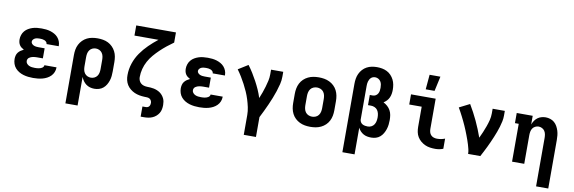

<svg xmlns="http://www.w3.org/2000/svg" viewBox="-62 -1297 6124 2048"><g transform="rotate(10 3000.0 -272.5)"><path d="M297 8Q271 8 244.5 5Q218 2 192.5 -5.5Q167 -13 144 -26.5Q121 -40 103.5 -60Q86 -80 77.5 -105.5Q69 -131 69 -158Q69 -176 73.5 -194.5Q78 -213 89.5 -228Q101 -243 116.5 -253.5Q132 -264 149 -272Q135 -279 122 -289Q109 -299 100.5 -312.5Q92 -326 88.5 -341.5Q85 -357 85 -373Q85 -397 93 -421Q101 -445 117 -464Q133 -483 154.5 -495.5Q176 -508 199.5 -515.5Q223 -523 247.5 -525.5Q272 -528 297 -528Q321 -528 345.5 -525.5Q370 -523 393 -516Q416 -509 437.5 -497Q459 -485 475 -467Q491 -449 500 -426Q509 -403 509 -379V-373H377V-374Q377 -387 367.5 -396.5Q358 -406 346.5 -410.5Q335 -415 322.5 -416.5Q310 -418 297 -418Q284 -418 271 -416.5Q258 -415 246.5 -410Q235 -405 226 -394.5Q217 -384 217 -371Q217 -358 226.5 -348Q236 -338 248 -333Q260 -328 273.5 -326.5Q287 -325 300 -325H365V-216H300Q289 -216 278.5 -215Q268 -214 257.5 -212Q247 -210 237 -206Q227 -202 218 -195.5Q209 -189 204.5 -179.5Q200 -170 200 -159Q200 -143 210.5 -130.5Q221 -118 235.5 -111.5Q250 -105 265.5 -103Q281 -101 297 -101Q307 -101 317 -101.5Q327 -102 336.5 -103.5Q346 -105 355.5 -108Q365 -111 373.5 -116Q382 -121 388 -129Q394 -137 394 -147H525V-143Q525 -118 515 -94Q505 -70 487 -52Q469 -34 446 -22Q423 -10 398 -3.5Q373 3 348 5.5Q323 8 297 8Z M685 215V-310Q685 -339 690 -368Q695 -397 708.5 -423.5Q722 -450 743 -471Q764 -492 790 -505Q816 -518 845.5 -523Q875 -528 904 -528Q933 -528 962.5 -523Q992 -518 1018 -505Q1044 -492 1065 -471Q1086 -450 1099.5 -423.5Q1113 -397 1118 -368Q1123 -339 1123 -310V-210Q1123 -184 1120.5 -158.5Q1118 -133 1110 -108.5Q1102 -84 1089 -62Q1076 -40 1056.5 -23.5Q1037 -7 1012 0.5Q987 8 961 8Q937 8 914 1.5Q891 -5 872 -19Q853 -33 839 -53Q825 -73 817 -95V215ZM904 -102Q924 -102 942 -110.5Q960 -119 971.5 -135Q983 -151 987 -170.5Q991 -190 991 -210V-310Q991 -330 987 -349.5Q983 -369 971.5 -385Q960 -401 942 -409.5Q924 -418 904 -418Q884 -418 866 -409.5Q848 -401 836.5 -385Q825 -369 821 -349.5Q817 -330 817 -310V-210Q817 -190 821 -170.5Q825 -151 836.5 -135Q848 -119 866 -110.5Q884 -102 904 -102Z M1500 215V105H1536Q1546 105 1555.5 101.5Q1565 98 1571.5 90Q1578 82 1580.5 72Q1583 62 1583 52Q1583 39 1576 26Q1569 13 1557 7Q1545 1 1531 0.5Q1517 0 1503 -0.5Q1489 -1 1475 -2.5Q1461 -4 1447.5 -6.5Q1434 -9 1421 -13Q1408 -17 1395 -22.5Q1382 -28 1370.5 -35.5Q1359 -43 1348 -51.5Q1337 -60 1328 -70.5Q1319 -81 1311.5 -92.5Q1304 -104 1299 -117Q1294 -130 1290.5 -143.5Q1287 -157 1286 -171Q1285 -185 1285 -198Q1285 -263 1306 -325.5Q1327 -388 1364 -441Q1401 -494 1447.5 -539.5Q1494 -585 1545 -625H1285V-735H1715V-625Q1678 -599 1642.5 -570.5Q1607 -542 1574.5 -511Q1542 -480 1512.5 -445.5Q1483 -411 1461.5 -371.5Q1440 -332 1428.5 -288Q1417 -244 1417 -198Q1417 -180 1424 -162.5Q1431 -145 1445 -133Q1459 -121 1477 -116Q1495 -111 1513.5 -110.5Q1532 -110 1550.5 -109Q1569 -108 1587 -104Q1605 -100 1622 -93Q1639 -86 1654 -75.5Q1669 -65 1681 -50.5Q1693 -36 1701 -19.5Q1709 -3 1712 15.5Q1715 34 1715 52Q1715 75 1710.5 98Q1706 121 1694 140.5Q1682 160 1664.5 175Q1647 190 1626 199Q1605 208 1582 211.5Q1559 215 1536 215Z M2097 8Q2071 8 2044.5 5Q2018 2 1992.5 -5.5Q1967 -13 1944 -26.5Q1921 -40 1903.5 -60Q1886 -80 1877.5 -105.5Q1869 -131 1869 -158Q1869 -176 1873.5 -194.5Q1878 -213 1889.5 -228Q1901 -243 1916.5 -253.5Q1932 -264 1949 -272Q1935 -279 1922 -289Q1909 -299 1900.5 -312.5Q1892 -326 1888.5 -341.5Q1885 -357 1885 -373Q1885 -397 1893 -421Q1901 -445 1917 -464Q1933 -483 1954.5 -495.5Q1976 -508 1999.5 -515.5Q2023 -523 2047.5 -525.5Q2072 -528 2097 -528Q2121 -528 2145.5 -525.5Q2170 -523 2193 -516Q2216 -509 2237.5 -497Q2259 -485 2275 -467Q2291 -449 2300 -426Q2309 -403 2309 -379V-373H2177V-374Q2177 -387 2167.5 -396.5Q2158 -406 2146.5 -410.5Q2135 -415 2122.5 -416.5Q2110 -418 2097 -418Q2084 -418 2071 -416.5Q2058 -415 2046.5 -410Q2035 -405 2026 -394.5Q2017 -384 2017 -371Q2017 -358 2026.5 -348Q2036 -338 2048 -333Q2060 -328 2073.5 -326.5Q2087 -325 2100 -325H2165V-216H2100Q2089 -216 2078.5 -215Q2068 -214 2057.5 -212Q2047 -210 2037 -206Q2027 -202 2018 -195.5Q2009 -189 2004.5 -179.5Q2000 -170 2000 -159Q2000 -143 2010.5 -130.5Q2021 -118 2035.5 -111.5Q2050 -105 2065.5 -103Q2081 -101 2097 -101Q2107 -101 2117 -101.5Q2127 -102 2136.5 -103.5Q2146 -105 2155.5 -108Q2165 -111 2173.5 -116Q2182 -121 2188 -129Q2194 -137 2194 -147H2325V-143Q2325 -118 2315 -94Q2305 -70 2287 -52Q2269 -34 2246 -22Q2223 -10 2198 -3.5Q2173 3 2148 5.5Q2123 8 2097 8Z M2749 215H2617V0Q2617 -42 2608 -83.5Q2599 -125 2586.5 -165Q2574 -205 2557 -243.5Q2540 -282 2520.5 -319Q2501 -356 2479 -392Q2457 -428 2432 -462L2538 -528Q2566 -491 2590.5 -451.5Q2615 -412 2637 -371Q2659 -330 2678 -287.5Q2697 -245 2711 -200Q2725 -233 2736.5 -265.5Q2748 -298 2758 -331.5Q2768 -365 2775.5 -399Q2783 -433 2783 -468V-520H2915V-468Q2915 -426 2905 -385.5Q2895 -345 2882 -305.5Q2869 -266 2853.5 -227Q2838 -188 2821 -150Q2804 -112 2786 -74.5Q2768 -37 2749 0Z M3300 8Q3270 8 3241 3Q3212 -2 3185 -15Q3158 -28 3136.5 -48.5Q3115 -69 3101.5 -95.5Q3088 -122 3082.5 -151Q3077 -180 3077 -210V-310Q3077 -340 3082.5 -369Q3088 -398 3101.5 -424.5Q3115 -451 3136.5 -471.5Q3158 -492 3185 -505Q3212 -518 3241 -523Q3270 -528 3300 -528Q3330 -528 3359 -523Q3388 -518 3415 -505Q3442 -492 3463.5 -471.5Q3485 -451 3498.5 -424.5Q3512 -398 3517.5 -369Q3523 -340 3523 -310V-210Q3523 -180 3517.5 -151Q3512 -122 3498.5 -95.5Q3485 -69 3463.5 -48.5Q3442 -28 3415 -15Q3388 -2 3359 3Q3330 8 3300 8ZM3300 -102Q3320 -102 3339 -110Q3358 -118 3370 -134Q3382 -150 3386.5 -170Q3391 -190 3391 -210V-310Q3391 -330 3386.5 -350Q3382 -370 3370 -386Q3358 -402 3339 -410Q3320 -418 3300 -418Q3280 -418 3261 -410Q3242 -402 3230 -386Q3218 -370 3213.5 -350Q3209 -330 3209 -310V-210Q3209 -190 3213.5 -170Q3218 -150 3230 -134Q3242 -118 3261 -110Q3280 -102 3300 -102Z M3685 215V-525Q3685 -554 3689.5 -582Q3694 -610 3706 -636Q3718 -662 3737.5 -683.5Q3757 -705 3782 -718.5Q3807 -732 3835 -737.5Q3863 -743 3892 -743Q3920 -743 3947.5 -738Q3975 -733 4000 -720.5Q4025 -708 4044.5 -687.5Q4064 -667 4076.5 -642Q4089 -617 4094 -589.5Q4099 -562 4099 -534Q4099 -512 4095.5 -490.5Q4092 -469 4083 -449Q4074 -429 4059 -413Q4044 -397 4025 -385Q4049 -373 4069 -355Q4089 -337 4101.5 -314Q4114 -291 4118.5 -264.5Q4123 -238 4123 -211Q4123 -186 4120 -160.5Q4117 -135 4109 -110.5Q4101 -86 4088 -63.5Q4075 -41 4055.5 -24Q4036 -7 4011 0.5Q3986 8 3960 8Q3938 8 3916.5 4Q3895 0 3876 -10.5Q3857 -21 3841.5 -37.5Q3826 -54 3817 -74V215ZM3903 -102Q3924 -102 3942.5 -111.5Q3961 -121 3972 -138Q3983 -155 3987 -175.5Q3991 -196 3991 -216Q3991 -237 3986.5 -257Q3982 -277 3970.5 -293.5Q3959 -310 3939.5 -318.5Q3920 -327 3900 -327H3867V-437H3900Q3916 -437 3930.5 -445.5Q3945 -454 3953.5 -468.5Q3962 -483 3964.5 -499Q3967 -515 3967 -532Q3967 -549 3964 -567Q3961 -585 3951.5 -600Q3942 -615 3926 -624Q3910 -633 3892 -633Q3880 -633 3868 -629Q3856 -625 3847 -616.5Q3838 -608 3832 -597Q3826 -586 3822.5 -574Q3819 -562 3818 -549.5Q3817 -537 3817 -525V-159Q3819 -144 3827 -132Q3835 -120 3847.5 -113.5Q3860 -107 3874.5 -104.5Q3889 -102 3903 -102Z M4654 8Q4626 8 4597.5 4Q4569 0 4543.5 -11.5Q4518 -23 4496 -41.5Q4474 -60 4459.5 -84Q4445 -108 4439.5 -136Q4434 -164 4434 -192V-410H4299V-520H4566V-192Q4566 -174 4571 -156.5Q4576 -139 4588.5 -126Q4601 -113 4618.5 -107.5Q4636 -102 4654 -102Q4676 -102 4697.5 -106Q4719 -110 4739 -118V-8Q4719 0 4697.5 4Q4676 8 4654 8ZM4444 -600 4458 -760H4575L4540 -600Z M5009 0Q5009 -25 5003 -50Q4997 -75 4989.5 -99.5Q4982 -124 4973.5 -148Q4965 -172 4956 -195.5Q4947 -219 4937.5 -242.5Q4928 -266 4917.5 -289.5Q4907 -313 4896 -336Q4885 -359 4873.5 -381.5Q4862 -404 4850 -426.5Q4838 -449 4825 -471L4938 -528Q4986 -448 5025.5 -363.5Q5065 -279 5096 -191Q5112 -224 5126 -257.5Q5140 -291 5152.5 -325.5Q5165 -360 5174 -395.5Q5183 -431 5183 -468V-520H5315V-468Q5315 -437 5308.5 -406Q5302 -375 5293 -345Q5284 -315 5273 -285.5Q5262 -256 5250 -227Q5238 -198 5225 -169Q5212 -140 5198.5 -112Q5185 -84 5170.5 -56Q5156 -28 5141 0Z M5783 215V-310Q5783 -329 5779.5 -348.5Q5776 -368 5765.5 -384Q5755 -400 5737 -409Q5719 -418 5700 -418Q5681 -418 5663 -409Q5645 -400 5634.5 -384Q5624 -368 5620.5 -348.5Q5617 -329 5617 -310V0H5485V-410H5444V-520H5617V-426Q5625 -448 5638 -467.5Q5651 -487 5669.5 -501Q5688 -515 5711 -521.5Q5734 -528 5757 -528Q5782 -528 5807 -520Q5832 -512 5851 -495.5Q5870 -479 5882.5 -456.5Q5895 -434 5902.5 -410Q5910 -386 5912.5 -360.5Q5915 -335 5915 -310V215Z"/></g></svg>

Font: Iosevka HT Extrabold Extended
Style: Regular
Weight: 800
Width: 7
Monospace: yes
Designer: Belleve Invis
Foundry: Belleve Invis
Version: Version 32.3.0; ttfautohint (v1.8.4)